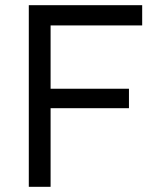

<svg xmlns="http://www.w3.org/2000/svg" viewBox="-20 -720 640 740"><path d="M91 0V-700H528V-622H175V-378H477V-303H175V0Z"/></svg>

Font: DM Mono
Style: Regular
Weight: 400
Designer: Colophon Foundry
Foundry: Colophon Foundry
Version: Version 1.000; ttfautohint (v1.8.2.53-6de2)